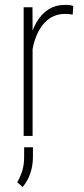

<svg xmlns="http://www.w3.org/2000/svg" viewBox="-20 -558 343 788"><path d="M113.8 -438V0H77.1V-528.3H113.3ZM280.8 -533.2 278.3 -498Q271.5 -499.5 263.9 -500.2Q256.3 -501 247.1 -501Q212.9 -501 187 -484.6Q161.1 -468.3 143.6 -439Q126 -409.7 116.9 -371.6Q107.9 -333.5 107.4 -290L90.8 -286.1Q90.8 -339.8 100.3 -385.7Q109.9 -431.6 129.6 -466.1Q149.4 -500.5 179 -519.3Q208.5 -538.1 249 -538.1Q258.3 -538.1 266.8 -536.9Q275.4 -535.6 280.8 -533.2ZM115.2 46.4V84Q115.2 122.6 104 154.5Q92.8 186.5 72.8 209.5L50.8 189.9Q64.9 165 72 140.9Q79.1 116.7 79.1 85V46.4Z"/></svg>

Font: Roboto Condensed ExtraLight
Style: Regular
Weight: 250
Designer: Christian Robertson
Foundry: Google
Version: Version 3.008; 2023